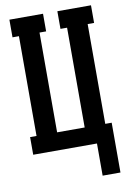

<svg xmlns="http://www.w3.org/2000/svg" viewBox="-98 -795 697 1029"><g transform="rotate(-10 250.0 -280.0)"><path d="M375 175V0H28V-96H63V-639H28V-735H211V-639H175V-96H325V-639H289V-735H472V-639H437V-96H472V175Z"/></g></svg>

Font: Iosevka Curly Slab
Style: Bold
Weight: 700
Monospace: yes
Designer: Belleve Invis
Foundry: Belleve Invis
Version: Version 22.1.2; ttfautohint (v1.8.4)